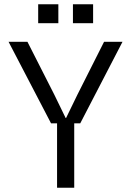

<svg xmlns="http://www.w3.org/2000/svg" viewBox="-20 -875 611 895"><path d="M20 -680H108L233 -434L286 -325H288L341 -434L465 -680H551L354 -300H326V0H246V-300H218ZM158 -855H252V-767H158ZM320 -855H414V-767H320Z"/></svg>

Font: CyStack Display
Style: Regular
Weight: 400
Designer: Weizhong Zhang
Foundry: 本地遙控
Version: Version 1.000;Glyphs 3.1.2 (3151)